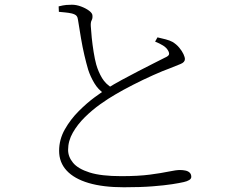

<svg xmlns="http://www.w3.org/2000/svg" viewBox="-20 -771 1040 812"><path d="M504 21Q416 21 355 3Q294 -15 262 -49.5Q230 -84 230 -133Q230 -181 254 -223.5Q278 -266 313 -301Q348 -336 381.5 -360.5Q415 -385 433 -397Q460 -414 495 -433Q530 -452 565 -470Q600 -488 629.5 -503Q659 -518 677 -527Q691 -533 694 -539Q697 -545 692 -555Q685 -569 669.5 -578.5Q654 -588 636 -595L646 -613Q664 -609 681 -604.5Q698 -600 709 -594Q726 -584 738 -569.5Q750 -555 756 -542Q762 -529 762 -521Q762 -508 744 -500.5Q726 -493 698 -482Q670 -472 627.5 -453Q585 -434 542 -412Q499 -390 467 -371Q439 -355 404.5 -330.5Q370 -306 339 -275.5Q308 -245 288 -210Q268 -175 268 -137Q268 -108 289 -82.5Q310 -57 359 -41.5Q408 -26 493 -26Q565 -26 614 -32.5Q663 -39 694 -45.5Q725 -52 741 -52Q754 -52 765 -49.5Q776 -47 782.5 -40.5Q789 -34 789 -23Q789 -15 780 -9.5Q771 -4 757 -1Q740 3 708 8Q676 13 625.5 17Q575 21 504 21ZM421 -375Q395 -392 378.5 -420Q362 -448 353 -476Q345 -503 337 -537Q329 -571 322.5 -609.5Q316 -648 310 -686Q309 -697 304 -703.5Q299 -710 284 -714Q271 -717 255 -718.5Q239 -720 229 -721L228 -744Q248 -749 260 -750Q272 -751 284 -751Q303 -751 323 -743.5Q343 -736 357 -725.5Q371 -715 371 -705Q372 -693 367.5 -685Q363 -677 364 -660Q365 -641 368 -611.5Q371 -582 376 -551Q381 -520 387 -498Q396 -467 411.5 -441Q427 -415 456 -398Z"/></svg>

Font: Noto Serif HK ExtraLight
Style: Regular
Weight: 200
Designer: Ryoko NISHIZUKA 西塚涼子 (kana & ideographs); Frank Grießhammer (Latin, Greek & Cyrillic); Wenlong ZHANG 张文龙 (bopomofo); San
Foundry: Adobe
Version: Version 2.002-H1;hotconv 1.1.0;makeotfexe 2.6.0